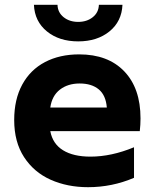

<svg xmlns="http://www.w3.org/2000/svg" viewBox="-20 -771 644 798"><path d="M39 -272Q39 -358 72.5 -419.5Q106 -481 167 -513Q228 -545 309 -545Q429 -545 496.5 -474.5Q564 -404 564 -279Q564 -253 561 -226H189Q199 -173 242 -146.5Q285 -120 356 -120Q443 -120 537 -159V-32Q446 7 346 7Q260 7 190.5 -24Q121 -55 80 -118Q39 -181 39 -272ZM311 -424Q262 -424 229 -398.5Q196 -373 189 -324H424Q420 -375 390.5 -399.5Q361 -424 311 -424ZM121 -751H219Q220 -719 244.5 -699.5Q269 -680 305 -680Q341 -680 365.5 -699.5Q390 -719 391 -751H489Q486 -682 435 -640.5Q384 -599 305 -599Q226 -599 175 -640.5Q124 -682 121 -751Z"/></svg>

Font: Chess Sans
Style: Bold
Weight: 700
Designer: Wolf Bōese
Foundry: Wolf Bōese
Version: Version 7.223